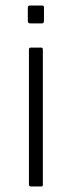

<svg xmlns="http://www.w3.org/2000/svg" viewBox="-20 -670 258 690"><path d="M80 -595V-643Q81 -650 86 -650H132Q138 -650 138 -644V-595Q138 -586 131 -586H88Q80 -586 80 -595ZM84 -7V-492Q84 -499 91 -499H129Q134 -499 134 -491V-6Q134 0 129 0H91Q84 0 84 -7Z"/></svg>

Font: Vivano Light
Style: Regular
Weight: 300
Designer: Joe Prince, Josias Burgherr
Version: Version 2.064;September 19, 2022;FontCreator 14.0.0.2877 64-